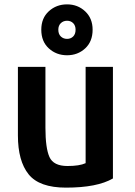

<svg xmlns="http://www.w3.org/2000/svg" viewBox="-20 -842 617 879"><path d="M497 -25Q425 17 282 17Q160 17 111 -44Q62 -105 62 -222V-536H188V-257Q188 -164 206.5 -123Q225 -82 289 -82Q344 -82 372 -95V-536H497ZM404 -706Q404 -652 370 -620.5Q336 -589 287 -589Q238 -589 203.5 -620.5Q169 -652 169 -706Q169 -759 203.5 -790.5Q238 -822 287 -822Q336 -822 370 -790Q404 -758 404 -706ZM326 -706Q326 -725 315 -736Q304 -747 287 -747Q270 -747 258.5 -736Q247 -725 247 -706Q247 -686 258.5 -675Q270 -664 287 -664Q304 -664 315 -675Q326 -686 326 -706Z"/></svg>

Font: Repo
Style: DemiBold
Weight: 600
Designer: Stefan Peev
Foundry: Context Ltd
Version: Version 001.000